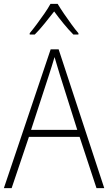

<svg xmlns="http://www.w3.org/2000/svg" viewBox="-20 -969 557 989"><path d="M477 0 390 -264H129L40 0H0L241 -715H282L517 0ZM288 -585Q282 -605 275 -628Q268 -651 261 -675Q254 -652 247 -629Q240 -606 233 -585L140 -300H378ZM277 -949Q290 -927 309.5 -898.5Q329 -870 349 -842.5Q369 -815 384 -798V-791H358Q333 -816 306.5 -848.5Q280 -881 259 -910Q237 -882 210.5 -849Q184 -816 159 -791H133V-798Q149 -817 169.5 -844.5Q190 -872 209 -899.5Q228 -927 240 -949Z"/></svg>

Font: Noto Sans Arabic SemCond ExtLt
Style: Regular
Weight: 200
Width: 4
Designer: Monotype Design Team, Nadine Chahine, Nizar Qandah and Khaled Hosny
Foundry: Monotype Imaging Inc.
Version: Version 2.012; ttfautohint (v1.8.4.7-5d5b)